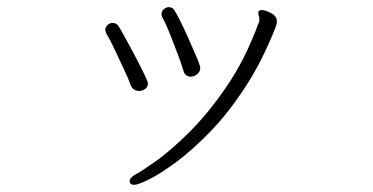

<svg xmlns="http://www.w3.org/2000/svg" viewBox="-20 -476 1040 536"><path d="M539 -286Q539 -276 530.5 -269Q522 -262 513 -262Q506 -262 500 -266Q494 -270 492 -279Q487 -296 476.5 -324Q466 -352 454.5 -381Q443 -410 433 -428Q431 -431 431 -437Q431 -445 437.5 -450.5Q444 -456 451 -456Q462 -456 467 -447Q472 -440 483 -418Q494 -396 505.5 -370Q517 -344 526.5 -322Q536 -300 538 -292Q539 -290 539 -286ZM355 40Q342 40 342 30Q342 20 358 11Q374 3 415 -26Q456 -55 508.5 -107Q561 -159 613 -235Q665 -311 702 -412Q704 -415 704 -418Q704 -421 704 -423Q704 -428 702.5 -432Q701 -436 701 -440Q701 -445 704.5 -446.5Q708 -448 711 -448Q720 -448 736.5 -439.5Q753 -431 753 -417Q753 -410 749 -399Q712 -305 664.5 -232.5Q617 -160 567 -108.5Q517 -57 472.5 -24Q428 9 396.5 24.5Q365 40 355 40ZM393 -243Q393 -233 385 -227.5Q377 -222 368 -222Q361 -222 354.5 -226Q348 -230 345 -238Q339 -255 326 -282.5Q313 -310 300 -338Q287 -366 277 -382Q274 -388 274 -393Q274 -401 280.5 -406.5Q287 -412 294 -412Q305 -412 311 -403Q315 -397 328 -373.5Q341 -350 356 -321.5Q371 -293 382 -270.5Q393 -248 393 -243Z"/></svg>

Font: Moon Stars Kai T Light
Style: Regular
Weight: 300
Designer: GuiWonder
Version: Version 1.101